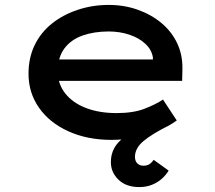

<svg xmlns="http://www.w3.org/2000/svg" viewBox="-20 -559 874 781"><path d="M547 202Q493 202 462 172Q431 142 431 101Q431 55 459.5 22.5Q488 -10 535.5 -37Q583 -64 643 -88L666 -48Q598 -14 563.5 15Q529 44 529 79Q529 96 538.5 105.5Q548 115 563 115Q578 115 587.5 109Q597 103 605 91L666 135Q656 152 639 167.5Q622 183 598.5 192.5Q575 202 547 202ZM434 10Q335 10 258 -25Q181 -60 138.5 -121Q96 -182 96 -259Q96 -324 121 -375.5Q146 -427 191 -463Q236 -499 296 -519Q356 -539 422 -539Q485 -539 540 -519.5Q595 -500 636.5 -465.5Q678 -431 700.5 -383.5Q723 -336 722 -279L721 -230H193L170 -317H618L602 -303V-325Q597 -357 571 -381Q545 -405 506 -418Q467 -431 422 -431Q363 -431 316 -414.5Q269 -398 242 -362Q215 -326 215 -268Q215 -218 245 -179.5Q275 -141 329 -120Q383 -99 454 -99Q522 -99 567.5 -116.5Q613 -134 643 -154L699 -69Q668 -46 625.5 -28.5Q583 -11 534 -0.5Q485 10 434 10Z"/></svg>

Font: Lexend Peta Medium
Style: Regular
Weight: 500
Designer: Bonnie Shaver-Troup, Thomas Jockin
Foundry: Lexend
Version: Version 1.007